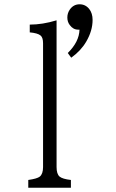

<svg xmlns="http://www.w3.org/2000/svg" viewBox="-20 -875 540 895"><path d="M111.8 0V-36.1Q153.3 -42 165.5 -51.8Q180.7 -64.5 180.7 -96.2V-673.3Q180.7 -700.7 168.5 -710Q155.3 -720.7 118.7 -724.1V-760.3Q178.2 -760.3 243.7 -780.3V-96.2Q243.7 -64 257.8 -51.8Q271.5 -40.5 310.5 -36.1V0ZM295.9 -627.9Q349.1 -680.2 350.6 -736.8Q347.2 -736.8 344.2 -736.8Q320.8 -736.8 305.2 -758.3Q293.9 -772.9 293.9 -793.5Q293.9 -813.5 305.2 -830.1Q322.3 -855 351.1 -855Q378.4 -855 396 -833Q411.6 -813 411.6 -782.2Q411.6 -731.4 381.8 -680.7Q356.9 -638.2 312 -606Z"/></svg>

Font: BIZ UDMincho
Style: Regular
Weight: 400
Monospace: yes
Designer: TypeBank Co., Ltd.
Foundry: Morisawa Inc.
Version: Version 1.06